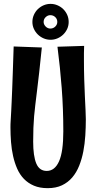

<svg xmlns="http://www.w3.org/2000/svg" viewBox="-20 -939 501 995"><path d="M424.8 -320.8Q424.8 -279.3 422.1 -236.8Q419.4 -194.3 411.9 -154.8Q404.3 -115.2 390.4 -80.3Q376.5 -45.4 354.5 -19.5Q332.5 6.3 301.3 21.2Q270 36.1 227.1 36.1Q186 36.1 155.8 23.2Q125.5 10.3 104 -12Q82.5 -34.2 69.1 -64.7Q55.7 -95.2 47.9 -130.1Q40 -165 37.1 -203.1Q34.2 -241.2 34.2 -278.8Q34.2 -288.6 34.4 -295.9Q34.7 -303.2 35.2 -311.8Q35.6 -320.3 36.4 -332.3Q37.1 -344.2 38.1 -363Q39.1 -381.8 40.3 -409.4Q41.5 -437 43.2 -477.1Q44.9 -517.1 46.6 -571.5Q48.3 -626 50.8 -698.2L196.8 -692.9Q189.5 -617.7 183.1 -563.7Q176.8 -509.8 171.9 -468.8Q167 -427.7 163.1 -396.5Q159.2 -365.2 156.7 -335.9Q154.3 -306.6 153.1 -275.9Q151.9 -245.1 151.9 -205.1Q151.9 -130.4 168 -91.8Q184.1 -53.2 222.2 -53.2Q263.7 -53.2 285.9 -102.8Q308.1 -152.3 308.1 -258.8Q308.1 -375 299.8 -483.2Q291.5 -591.3 277.8 -696.8L416 -701.2Q415 -682.1 415 -663.8Q415 -645.5 415 -627Q415 -575.7 416.5 -527.6Q418 -479.5 419.9 -439.2Q421.9 -398.9 423.3 -368.2Q424.8 -337.4 424.8 -320.8ZM276.9 -825.2Q276.9 -840.3 266.4 -850.3Q255.9 -860.4 240.7 -860.4Q227.5 -860.4 216.8 -850.3Q206.1 -840.3 206.1 -825.2Q206.1 -818.4 209 -812.3Q211.9 -806.2 216.8 -801.3Q221.7 -796.4 227.8 -793.7Q233.9 -791 240.7 -791Q255.9 -791 266.4 -801.3Q276.9 -811.5 276.9 -825.2ZM335.9 -825.2Q335.9 -806.2 328.4 -789.6Q320.8 -772.9 307.9 -760.3Q294.9 -747.6 277.8 -740.2Q260.7 -732.9 242.2 -732.9Q223.1 -732.9 206.1 -740.2Q189 -747.6 176 -760.3Q163.1 -772.9 155.5 -789.6Q147.9 -806.2 147.9 -825.2Q147.9 -844.7 155.5 -861.8Q163.1 -878.9 176 -891.6Q189 -904.3 206.1 -911.6Q223.1 -918.9 242.2 -918.9Q260.7 -918.9 277.8 -911.6Q294.9 -904.3 307.9 -891.6Q320.8 -878.9 328.4 -861.8Q335.9 -844.7 335.9 -825.2Z"/></svg>

Font: Rum Raisin
Style: Regular
Weight: 400
Designer: Astigmatic (AOETI)
Foundry: Astigmatic (AOETI)
Version: Version 1.000